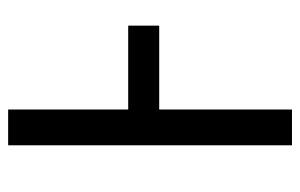

<svg xmlns="http://www.w3.org/2000/svg" viewBox="-156 -598 754 483"><g transform="rotate(-90 221.5 -357.0)"><path d="M97 0V-714H187V-412H398V-334H187V0Z"/></g></svg>

Font: Noto Sans Living
Style: Regular
Weight: 400
Designer: Monotype Design Team
Foundry: Monotype Imaging Inc.
Version: Version 2.013; ttfautohint (v1.8.4.7-5d5b)